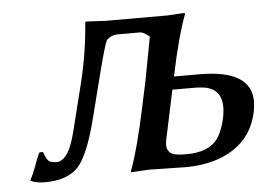

<svg xmlns="http://www.w3.org/2000/svg" viewBox="-40 -482 753 542"><g transform="rotate(-5 337.0 -211.0)"><path d="M583 -126Q599.6 -205.1 541 -216.8Q528.8 -218.8 514.6 -219.2H447.8L418 -79.1Q410.6 -43.5 439.5 -36.6Q452.1 -34.2 471.2 -34.2Q535.2 -34.2 561 -70.3Q575.7 -92.3 583 -126ZM279.3 -429.2H452.1L501 -432.1L502 -429.2Q478 -364.7 456.1 -258.8L455.6 -255.9H527.3Q674.3 -255.9 674.3 -166.5Q674.3 -151.9 670.9 -136.2Q651.9 -45.9 559.6 -12.7Q518.1 1.5 468.8 2Q447.8 2 414.6 1Q381.3 0 360.8 0L311.5 2.9L311 0Q334 -61 358.9 -179.2L374 -250L397.5 -374Q381.3 -387.2 372.6 -388.2H304.7Q288.1 -387.2 275.9 -375Q268.1 -359.4 244.6 -266.1L215.3 -150.9Q190.4 -55.2 161.1 -22.9Q129.9 9.8 66.9 9.8Q39.6 9.3 26.4 2V-1Q32.7 -9.3 49.8 -56.2Q54.2 -67.9 58.1 -75.2L68.4 -76.2Q76.7 -52.2 84.5 -47.9Q92.3 -44.4 103.5 -43.9Q133.3 -43.9 151.4 -100.6Q155.8 -113.8 159.7 -129.9L191.9 -258.8Q212.9 -343.3 219.2 -429.2L220.7 -432.1Q222.7 -432.1 279.3 -429.2Z"/></g></svg>

Font: Linux Biolinum Slanted O
Style: Slanted
Weight: 400
Designer: Philipp H. Poll
Foundry: Philipp H. Poll
Version: Version 1.0.4